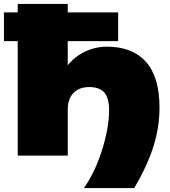

<svg xmlns="http://www.w3.org/2000/svg" viewBox="-42 -790 863 975"><path d="M-22 -581V-727H558V-581ZM501 -553Q630 -553 699 -476Q768 -399 768 -244Q768 -146 738 -49Q708 48 640 165H384Q410 129 433.5 80.5Q457 32 474.5 -22.5Q492 -77 502 -130Q512 -183 512 -228Q512 -294 487 -321Q462 -348 411 -348Q377 -348 352.5 -334.5Q328 -321 315 -295.5Q302 -270 302 -234V0H48V-770H302V-342L258 -383Q294 -468 359 -510.5Q424 -553 501 -553Z"/></svg>

Font: Unbounded Black
Style: Regular
Weight: 900
Designer: Luke Prowse, Jean-Baptiste Morizot, Fátima Lázaro, Florian Runge
Foundry: NaN
Version: Version 1.701;gftools[0.9.28.dev5+ged2979d]